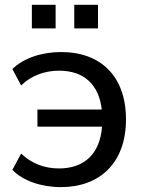

<svg xmlns="http://www.w3.org/2000/svg" viewBox="-20 -764 591 794"><path d="M231.9 9.8C392.6 9.8 501 -90.3 501 -270C501 -448.2 397.5 -548.8 232.4 -548.8C154.8 -548.8 78.6 -524.9 31.2 -478.5L67.4 -410.6C109.4 -452.1 166.5 -471.7 224.1 -471.7C328.1 -471.7 389.2 -413.6 400.9 -311H134.8V-240.2H401.9C393.6 -126.5 327.1 -67.4 224.1 -67.4C162.1 -67.4 108.4 -89.4 67.4 -128.9L31.2 -61.5C74.7 -16.6 149.9 9.8 231.9 9.8ZM385.3 -646.5V-744.1H287.1V-646.5ZM210 -646.5V-744.1H111.8V-646.5Z"/></svg>

Font: Winston
Style: Regular
Weight: 400
Designer: Vernon Adams, Kim Jin-seong, David Berlow, Cristiano Sobral
Foundry: The Winston Project Authors
Version: Version 3.004